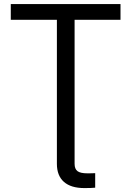

<svg xmlns="http://www.w3.org/2000/svg" viewBox="-20 -748 666 974"><path d="M408.2 206.1Q339.8 206.1 304.2 174.6Q268.6 143.1 268.6 83V-76.7H358.4V83Q358.4 108.9 373 120.1Q387.7 131.3 423.3 131.3Q429.7 131.3 442.6 131.1Q455.6 130.9 462.9 130.4V204.1Q454.1 205.1 439.9 205.6Q425.8 206.1 408.2 206.1ZM34.7 -647.5V-727.5H591.3V-647.5H358.4V0H268.6V-647.5Z"/></svg>

Font: Inter 24pt
Style: Regular
Weight: 400
Designer: Rasmus Andersson
Foundry: rsms
Version: Version 4.001;git-66647c0bb